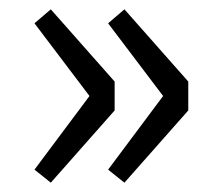

<svg xmlns="http://www.w3.org/2000/svg" viewBox="-20 -458 469 412"><path d="M89 -66 54 -94 172 -252 54 -408 89 -438 226 -283V-221ZM247 -66 212 -94 330 -252 212 -408 247 -438 384 -283V-221Z"/></svg>

Font: Source Sans Pro
Style: Regular
Weight: 400
Designer: Paul D. Hunt
Foundry: Adobe Systems Incorporated
Version: Version 2.021;PS 2.000;hotconv 1.0.86;makeotf.lib2.5.63406